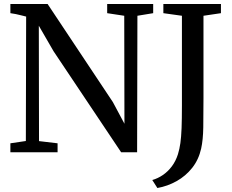

<svg xmlns="http://www.w3.org/2000/svg" viewBox="-20 -763 1164 962"><path d="M32 0V-45L109.5 -56.5L111 -680Q99.5 -683 86 -686.2Q72.5 -689.5 59 -692.5Q45.5 -695.5 32 -697V-743H218.5L545.5 -251.5L603.5 -143L602.5 -684L517 -697V-743H747.5V-697L668.5 -684L667 0H587L248.5 -506L174.5 -634L175.5 -56L268.5 -45V0ZM743 139Q771 131 796.2 113.8Q821.5 96.5 841 70.5Q860.5 44.5 871.5 10Q879.5 -16 883.8 -46.2Q888 -76.5 889.8 -121Q891.5 -165.5 891.5 -234V-684L798.5 -697V-743H1087V-697L999.5 -684V-271Q999.5 -188 998.5 -125Q997.5 -62 988 -19Q975.5 37 943 78Q910.5 119 865 144.5Q819.5 170 768.5 179Z"/></svg>

Font: Merriweather 36pt
Style: Regular
Weight: 400
Designer: Eben Sorkin
Foundry: Eben Sorkin
Version: Version 2.100